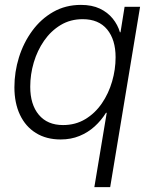

<svg xmlns="http://www.w3.org/2000/svg" viewBox="-20 -557 618 781"><path d="M428.2 204.1H363.8L414.1 -98.1H411.1Q392.1 -67.4 365 -42.7Q337.9 -18.1 303.2 -3.9Q268.6 10.3 226.6 10.3Q168.5 10.3 126.2 -15.9Q84 -42 61.3 -89.8Q38.6 -137.7 38.6 -202.1Q38.6 -264.2 57.1 -323.7Q75.7 -383.3 111.1 -431.6Q146.5 -480 196.5 -508.5Q246.6 -537.1 309.1 -537.1Q354 -537.1 386 -522Q418 -506.8 438.5 -481.4Q459 -456.1 467.8 -425.8H470.2L486.8 -529.3H549.8ZM236.3 -48.3Q287.1 -48.3 326.9 -72.3Q366.7 -96.2 394.3 -136.5Q421.9 -176.8 436 -225.6Q450.2 -274.4 450.2 -324.2Q450.2 -395.5 415.8 -437.3Q381.3 -479 316.4 -479Q266.1 -479 226.6 -455.1Q187 -431.2 159.4 -391.4Q131.8 -351.6 117.4 -303Q103 -254.4 103 -204.1Q103 -131.8 137.9 -90.1Q172.9 -48.3 236.3 -48.3Z"/></svg>

Font: Inter 24pt Light
Style: Italic
Weight: 300
Italic angle: -9.3988°
Designer: Rasmus Andersson
Foundry: rsms
Version: Version 4.001;git-66647c0bb